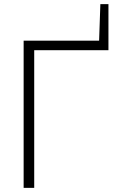

<svg xmlns="http://www.w3.org/2000/svg" viewBox="-20 -906 564 926"><path d="M94 0V-710H458L464 -886H503V-664H145V0Z"/></svg>

Font: Raleway
Style: Light
Weight: 300
Designer: Matt McInerney, Pablo Impallari, Rodrigo Fuenzalida
Foundry: Matt McInerney, Pablo Impallari, Rodrigo Fuenzalida
Version: Version 3.000